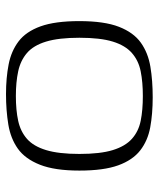

<svg xmlns="http://www.w3.org/2000/svg" viewBox="34 -542 516 623"><g transform="rotate(-90 291.5 -231.0)"><path d="M287 7Q233 7 189.5 -1Q146 -9 114.5 -33.5Q83 -58 66 -105Q49 -152 49 -231Q49 -311 68 -359Q87 -407 120 -430.5Q153 -454 198.5 -461.5Q244 -469 297 -469Q350 -469 393.5 -460.5Q437 -452 468.5 -428Q500 -404 517 -357Q534 -310 534 -231Q534 -150 515.5 -102.5Q497 -55 464 -31.5Q431 -8 386 -0.5Q341 7 287 7ZM291 -25Q336 -25 371 -32Q406 -39 430.5 -60.5Q455 -82 467.5 -122.5Q480 -163 480 -231Q480 -298 467.5 -339Q455 -380 430.5 -401Q406 -422 371 -429.5Q336 -437 291 -437Q245 -437 210.5 -429.5Q176 -422 152 -401Q128 -380 115.5 -339Q103 -298 103 -231Q103 -163 115.5 -122.5Q128 -82 152 -60.5Q176 -39 210.5 -32Q245 -25 291 -25Z"/></g></svg>

Font: Genos Thin Light
Style: Regular
Weight: 300
Version: Version 1.010